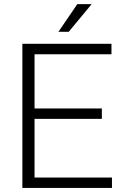

<svg xmlns="http://www.w3.org/2000/svg" viewBox="-20 -927 609 947"><path d="M150.4 -51.3V-340.8H482.4V-392.1H150.4V-659.2H529.8V-710.9H90.3V0H532.2V-51.3ZM318.8 -770 432.1 -906.7H361.3L268.1 -770Z"/></svg>

Font: Vazirmatn ExtraLight
Style: Regular
Weight: 200
Designer: Saber Rastikerdar
Foundry: Saber Rastikerdar
Version: Version 33.003